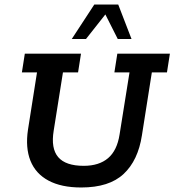

<svg xmlns="http://www.w3.org/2000/svg" viewBox="-20 -821 773 851"><path d="M340 10Q252 10 195 -20.5Q138 -51 115 -108.5Q92 -166 104 -246L144 -500H77L90 -583H339L326 -500H259L218 -242Q205 -163 238 -124.5Q271 -86 351 -86Q419 -86 459 -120Q499 -154 510 -225L554 -500H487L500 -583H733L720 -500H653L609 -221Q592 -110 528 -50Q464 10 340 10ZM298 -648 398 -801H504L563 -648H502L447 -757L361 -648Z"/></svg>

Font: Rokkitt SemiBold
Style: Italic
Weight: 600
Italic angle: -9°
Designer: Vernon Adams
Foundry: Vernon Adams
Version: Version 3.103